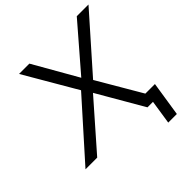

<svg xmlns="http://www.w3.org/2000/svg" viewBox="-255 -865 1183 1183"><g transform="rotate(-45 336.5 -274.0)"><path d="M535 157 559 0H513L524 -69H645L610 157ZM-29 0 307 -376V-345L97 -705H187L359 -404H340L600 -705H702L380 -341V-379L602 0H511L326 -319H353L73 0Z"/></g></svg>

Font: Nunito Sans 12pt
Style: Italic
Weight: 400
Italic angle: -9°
Designer: Vernon Adams
Foundry: Vernon Adams
Version: Version 3.101;gftools[0.9.27]